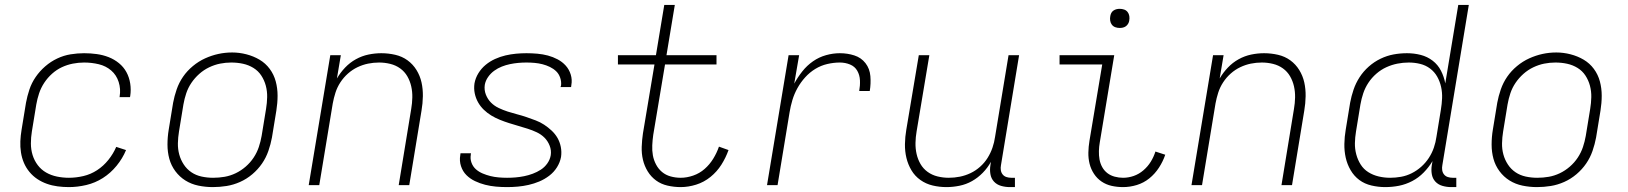

<svg xmlns="http://www.w3.org/2000/svg" viewBox="-20 -755 6640 783"><path d="M261 8Q238 8 215 5Q192 2 171 -5.5Q150 -13 132 -25Q114 -37 100 -54Q86 -71 77.5 -91Q69 -111 65.5 -133.5Q62 -156 63 -179Q64 -202 68 -226L86 -336Q91 -363 100 -390Q109 -417 125.5 -441Q142 -465 164.5 -484.5Q187 -504 213.5 -516.5Q240 -529 268 -533.5Q296 -538 323 -538Q349 -538 374.5 -534.5Q400 -531 423 -522Q446 -513 465 -497.5Q484 -482 495.5 -461Q507 -440 511 -414.5Q515 -389 511 -363Q511 -362 510.5 -361Q510 -360 510 -359H467Q468 -360 468 -360.5Q468 -361 468 -362Q473 -392 464 -420.5Q455 -449 433.5 -467.5Q412 -486 383 -493Q354 -500 323 -500Q300 -500 277 -495.5Q254 -491 232.5 -481Q211 -471 192.5 -454.5Q174 -438 160.5 -417.5Q147 -397 139.5 -374.5Q132 -352 128 -329L110 -219Q106 -195 106 -170Q106 -145 113 -122.5Q120 -100 134 -81.5Q148 -63 168 -51.5Q188 -40 212 -35Q236 -30 261 -30Q290 -30 320 -37Q350 -44 376 -61Q402 -78 422 -103Q442 -128 454 -156L494 -143Q480 -109 455.5 -79Q431 -49 399.5 -29Q368 -9 332 -0.5Q296 8 261 8Z M848 8Q818 8 789 2Q760 -4 736 -19Q712 -34 695 -57Q678 -80 670.5 -107.5Q663 -135 663 -165.5Q663 -196 668 -226L686 -336Q691 -363 700.5 -390.5Q710 -418 726.5 -442Q743 -466 766.5 -485.5Q790 -505 816.5 -517Q843 -529 870.5 -535Q898 -541 927 -541Q956 -541 985 -533.5Q1014 -526 1038.5 -511.5Q1063 -497 1080 -474Q1097 -451 1104.5 -423Q1112 -395 1112 -365Q1112 -335 1107 -304L1089 -194Q1084 -167 1074.5 -139.5Q1065 -112 1048.5 -88Q1032 -64 1009 -44.5Q986 -25 959 -13Q932 -1 904 3.5Q876 8 848 8ZM849 -30Q849 -30 849 -30Q849 -30 849 -30Q873 -30 896 -34Q919 -38 941 -48.5Q963 -59 982 -75.5Q1001 -92 1014.5 -112.5Q1028 -133 1035.5 -155.5Q1043 -178 1047 -201L1065 -311Q1069 -335 1069.5 -359Q1070 -383 1064 -405.5Q1058 -428 1045.5 -447Q1033 -466 1013.5 -478Q994 -490 971 -495Q948 -500 923 -500Q900 -500 877.5 -495.5Q855 -491 833 -480.5Q811 -470 792.5 -453.5Q774 -437 760.5 -417Q747 -397 739.5 -374.5Q732 -352 728 -329L710 -219Q706 -195 705.5 -171Q705 -147 711 -125Q717 -103 729.5 -84Q742 -65 760.5 -52.5Q779 -40 802 -35Q825 -30 849 -30Z M1239 0 1327 -530H1370L1354 -435Q1368 -459 1387.5 -479.5Q1407 -500 1431.5 -513.5Q1456 -527 1482.5 -532.5Q1509 -538 1535 -538Q1564 -538 1592 -531.5Q1620 -525 1642 -509Q1664 -493 1678.5 -469.5Q1693 -446 1699 -419Q1705 -392 1704.5 -362.5Q1704 -333 1699 -304L1649 0H1606L1657 -311Q1661 -334 1661.5 -357.5Q1662 -381 1657 -403Q1652 -425 1641 -444Q1630 -463 1612 -476Q1594 -489 1571.5 -494.5Q1549 -500 1526 -500Q1503 -500 1481 -495.5Q1459 -491 1438 -481Q1417 -471 1399 -455Q1381 -439 1368 -419Q1355 -399 1348 -377Q1341 -355 1337 -333L1282 0Z M2048 8Q2025 8 2002.5 6Q1980 4 1958.5 -1.5Q1937 -7 1917 -16.5Q1897 -26 1882 -41Q1867 -56 1860 -77.5Q1853 -99 1857 -122Q1857 -124 1857.5 -126Q1858 -128 1858 -130H1901Q1900 -128 1900 -127Q1900 -126 1900 -124Q1897 -107 1903 -91Q1909 -75 1921 -64.5Q1933 -54 1948.5 -47.5Q1964 -41 1980 -37Q1996 -33 2013.5 -31.5Q2031 -30 2048 -30Q2066 -30 2083 -31.5Q2100 -33 2117.5 -36.5Q2135 -40 2152.5 -46.5Q2170 -53 2185.5 -63Q2201 -73 2212 -88.5Q2223 -104 2226 -122Q2229 -142 2221.5 -161Q2214 -180 2200.5 -193.5Q2187 -207 2169 -215.5Q2151 -224 2132 -230Q2113 -236 2094 -241.5Q2075 -247 2056 -253Q2037 -259 2018.5 -266.5Q2000 -274 1983.5 -284Q1967 -294 1953 -307.5Q1939 -321 1929.5 -338Q1920 -355 1916 -374.5Q1912 -394 1915 -415Q1919 -437 1931 -456.5Q1943 -476 1960.5 -490.5Q1978 -505 1999 -514.5Q2020 -524 2041.5 -529Q2063 -534 2084.5 -536Q2106 -538 2127 -538Q2149 -538 2171.5 -536Q2194 -534 2214.5 -528.5Q2235 -523 2254 -513Q2273 -503 2287 -487.5Q2301 -472 2307.5 -451Q2314 -430 2310 -408Q2310 -406 2309.5 -404Q2309 -402 2309 -400H2266Q2267 -402 2267 -403.5Q2267 -405 2268 -406Q2270 -422 2264.5 -438Q2259 -454 2248 -464.5Q2237 -475 2222.5 -482Q2208 -489 2192.5 -493Q2177 -497 2160.5 -498.5Q2144 -500 2127 -500Q2110 -500 2093.5 -498.5Q2077 -497 2060 -493.5Q2043 -490 2026.5 -483.5Q2010 -477 1995.5 -466.5Q1981 -456 1970.5 -441Q1960 -426 1957 -409Q1954 -388 1961.5 -369Q1969 -350 1982.5 -336.5Q1996 -323 2014 -314.5Q2032 -306 2050.5 -300Q2069 -294 2088.5 -289Q2108 -284 2127 -277.5Q2146 -271 2164.5 -264Q2183 -257 2199 -246.5Q2215 -236 2229.5 -222.5Q2244 -209 2253.5 -192.5Q2263 -176 2267 -156Q2271 -136 2268 -115Q2264 -93 2251.5 -73Q2239 -53 2220 -38.5Q2201 -24 2179.5 -15Q2158 -6 2136 -1Q2114 4 2092 6Q2070 8 2048 8Z M2756 8Q2729 8 2702.5 2Q2676 -4 2655.5 -19Q2635 -34 2621.5 -56Q2608 -78 2602 -103.5Q2596 -129 2597 -156.5Q2598 -184 2602 -211L2649 -492H2500V-530H2655L2689 -735H2732L2698 -530H2902V-492H2692L2644 -205Q2641 -184 2640 -162.5Q2639 -141 2642.5 -121.5Q2646 -102 2655.5 -84Q2665 -66 2680 -53.5Q2695 -41 2715 -35.5Q2735 -30 2756 -30Q2781 -30 2807 -39Q2833 -48 2853.5 -66Q2874 -84 2888.5 -107.5Q2903 -131 2912 -157L2951 -143Q2940 -112 2922 -83.5Q2904 -55 2877.5 -33.5Q2851 -12 2819 -2Q2787 8 2756 8Z M3108 0 3196 -530H3239L3219 -414Q3233 -440 3252 -464Q3271 -488 3295.5 -505Q3320 -522 3348.5 -530Q3377 -538 3405 -538Q3436 -538 3464 -529Q3492 -520 3509.5 -497.5Q3527 -475 3529.5 -444.5Q3532 -414 3527 -384H3484Q3488 -406 3487 -427.5Q3486 -449 3476 -466.5Q3466 -484 3446.5 -492Q3427 -500 3405 -500Q3380 -500 3354 -494Q3328 -488 3305 -474Q3282 -460 3263.5 -439.5Q3245 -419 3232 -395.5Q3219 -372 3211.5 -347Q3204 -322 3200 -297L3151 0Z M3840 8Q3811 8 3783.5 1.5Q3756 -5 3733.5 -21Q3711 -37 3697 -60.5Q3683 -84 3676.5 -111Q3670 -138 3670.5 -167.5Q3671 -197 3676 -226L3727 -530H3770L3718 -219Q3714 -196 3713.5 -172.5Q3713 -149 3718 -127Q3723 -105 3734 -86Q3745 -67 3763 -54Q3781 -41 3803.5 -35.5Q3826 -30 3849 -30Q3872 -30 3894.5 -34.5Q3917 -39 3938 -49Q3959 -59 3977 -75Q3995 -91 4007.5 -111Q4020 -131 4027.5 -153Q4035 -175 4038 -197L4093 -530H4136L4062 -81Q4060 -71 4061.5 -61Q4063 -51 4069 -43.5Q4075 -36 4084.5 -33Q4094 -30 4104 -30H4119V8H4098Q4080 8 4062.5 3Q4045 -2 4033.5 -14.5Q4022 -27 4019 -45Q4016 -63 4019 -81L4021 -95Q4008 -71 3988 -50.5Q3968 -30 3944 -16.5Q3920 -3 3893 2.5Q3866 8 3840 8Z M4560 8Q4536 8 4513.5 3Q4491 -2 4472.5 -14.5Q4454 -27 4441.5 -46Q4429 -65 4423.5 -87Q4418 -109 4418.5 -133Q4419 -157 4423 -181L4475 -492H4301V-530H4524L4465 -174Q4462 -157 4461.5 -139Q4461 -121 4464 -104.5Q4467 -88 4475 -73.5Q4483 -59 4496 -49Q4509 -39 4526 -34.5Q4543 -30 4560 -30Q4582 -30 4603.5 -37.5Q4625 -45 4643 -60.5Q4661 -76 4673 -95.5Q4685 -115 4692 -137L4732 -124Q4723 -97 4706.5 -71.5Q4690 -46 4667 -27.5Q4644 -9 4616 -0.5Q4588 8 4560 8ZM4546 -641Q4537 -641 4528.5 -644Q4520 -647 4514.5 -654Q4509 -661 4507.5 -670.5Q4506 -680 4508 -690Q4509 -696 4512 -702Q4515 -708 4521 -712Q4527 -716 4533.5 -717.5Q4540 -719 4546 -719Q4556 -719 4564.5 -716Q4573 -713 4578.5 -706Q4584 -699 4585.5 -689.5Q4587 -680 4585 -670Q4584 -664 4580.5 -658Q4577 -652 4571.5 -648Q4566 -644 4559.5 -642.5Q4553 -641 4546 -641Z M4839 0 4927 -530H4970L4954 -435Q4968 -459 4987.5 -479.5Q5007 -500 5031.5 -513.5Q5056 -527 5082.5 -532.5Q5109 -538 5135 -538Q5164 -538 5192 -531.5Q5220 -525 5242 -509Q5264 -493 5278.5 -469.5Q5293 -446 5299 -419Q5305 -392 5304.5 -362.5Q5304 -333 5299 -304L5249 0H5206L5257 -311Q5261 -334 5261.5 -357.5Q5262 -381 5257 -403Q5252 -425 5241 -444Q5230 -463 5212 -476Q5194 -489 5171.5 -494.5Q5149 -500 5126 -500Q5103 -500 5081 -495.5Q5059 -491 5038 -481Q5017 -471 4999 -455Q4981 -439 4968 -419Q4955 -399 4948 -377Q4941 -355 4937 -333L4882 0Z M5629 8Q5601 8 5573 1.5Q5545 -5 5523.5 -21Q5502 -37 5488 -61Q5474 -85 5468 -112Q5462 -139 5462.5 -168Q5463 -197 5468 -226L5486 -336Q5491 -363 5500 -389.5Q5509 -416 5524.5 -440Q5540 -464 5562 -483.5Q5584 -503 5610 -515.5Q5636 -528 5663 -533Q5690 -538 5718 -538Q5747 -538 5774 -531Q5801 -524 5822.5 -507.5Q5844 -491 5856.5 -466.5Q5869 -442 5874 -415L5927 -735H5970L5862 -81Q5860 -71 5861.5 -61Q5863 -51 5869 -43.5Q5875 -36 5884.5 -33Q5894 -30 5904 -30H5919V8H5898Q5880 8 5862.5 3Q5845 -2 5833.5 -14.5Q5822 -27 5819 -45Q5816 -63 5819 -81L5822 -98Q5807 -73 5786 -51.5Q5765 -30 5739 -16.5Q5713 -3 5685.5 2.5Q5658 8 5629 8Q5629 8 5629 8Q5629 8 5629 8ZM5649 -30Q5671 -30 5693.5 -34Q5716 -38 5737 -48.5Q5758 -59 5776 -75Q5794 -91 5807 -111Q5820 -131 5827.5 -153Q5835 -175 5838 -197L5856 -307Q5860 -331 5861 -354.5Q5862 -378 5857 -400.5Q5852 -423 5841 -442.5Q5830 -462 5812 -475.5Q5794 -489 5771.5 -494.5Q5749 -500 5725 -500Q5702 -500 5679 -495.5Q5656 -491 5634 -481Q5612 -471 5593 -454.5Q5574 -438 5560.5 -417.5Q5547 -397 5539.5 -374.5Q5532 -352 5528 -329L5510 -219Q5506 -195 5505.5 -171.5Q5505 -148 5511 -125.5Q5517 -103 5529 -84Q5541 -65 5560 -53Q5579 -41 5602 -35.5Q5625 -30 5649 -30Z M6248 8Q6218 8 6189 2Q6160 -4 6136 -19Q6112 -34 6095 -57Q6078 -80 6070.5 -107.5Q6063 -135 6063 -165.5Q6063 -196 6068 -226L6086 -336Q6091 -363 6100.5 -390.5Q6110 -418 6126.5 -442Q6143 -466 6166.5 -485.5Q6190 -505 6216.5 -517Q6243 -529 6270.5 -535Q6298 -541 6327 -541Q6356 -541 6385 -533.5Q6414 -526 6438.5 -511.5Q6463 -497 6480 -474Q6497 -451 6504.5 -423Q6512 -395 6512 -365Q6512 -335 6507 -304L6489 -194Q6484 -167 6474.5 -139.5Q6465 -112 6448.5 -88Q6432 -64 6409 -44.5Q6386 -25 6359 -13Q6332 -1 6304 3.5Q6276 8 6248 8ZM6249 -30Q6249 -30 6249 -30Q6249 -30 6249 -30Q6273 -30 6296 -34Q6319 -38 6341 -48.5Q6363 -59 6382 -75.5Q6401 -92 6414.5 -112.5Q6428 -133 6435.5 -155.5Q6443 -178 6447 -201L6465 -311Q6469 -335 6469.5 -359Q6470 -383 6464 -405.5Q6458 -428 6445.5 -447Q6433 -466 6413.5 -478Q6394 -490 6371 -495Q6348 -500 6323 -500Q6300 -500 6277.5 -495.5Q6255 -491 6233 -480.5Q6211 -470 6192.5 -453.5Q6174 -437 6160.5 -417Q6147 -397 6139.5 -374.5Q6132 -352 6128 -329L6110 -219Q6106 -195 6105.5 -171Q6105 -147 6111 -125Q6117 -103 6129.5 -84Q6142 -65 6160.5 -52.5Q6179 -40 6202 -35Q6225 -30 6249 -30Z"/></svg>

Font: Iosevka Curly XLtEx
Style: Italic
Weight: 200
Width: 7
Italic angle: -9°
Monospace: yes
Designer: Belleve Invis
Foundry: Belleve Invis
Version: Version 11.1.0; ttfautohint (v1.8.3)